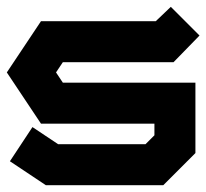

<svg xmlns="http://www.w3.org/2000/svg" viewBox="-32 -542 604 562"><path d="M468 -522 552 -438 476 -360H152L132 -330L152 -300H540V-94L446 0H102L-3 -70L63 -170L138 -120H394L420 -146V-180H88L-12 -330L88 -480H424Z"/></svg>

Font: SOV_raksil
Style: Book
Weight: 400
Version: Version 1.00